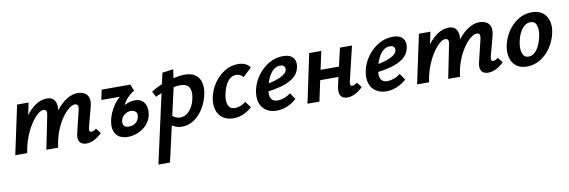

<svg xmlns="http://www.w3.org/2000/svg" viewBox="-55 -913 4833 1630"><g transform="rotate(-10 2362.0 -98.5)"><path d="M636 7Q612 7 594.5 -3Q577 -13 570.5 -35Q564 -57 572 -92L619 -287Q624 -307 620 -322Q616 -337 594 -337Q571 -337 540.5 -312.5Q510 -288 479.5 -243.5Q449 -199 425 -137Q401 -75 392 0H320Q342 -108 377 -188.5Q412 -269 455 -322Q498 -375 544 -401.5Q590 -428 632 -428Q664 -428 690 -415.5Q716 -403 726.5 -372.5Q737 -342 723 -289L679 -124Q675 -106 677.5 -95Q680 -84 694 -84Q702 -84 711.5 -88Q721 -92 736 -103L770 -59Q736 -26 702 -9.5Q668 7 636 7ZM22 0 112 -421H211L123 0ZM60 0Q80 -97 112 -175.5Q144 -254 185 -310.5Q226 -367 273 -397.5Q320 -428 369 -428Q419 -428 438.5 -390.5Q458 -353 443 -289L375 0H290L348 -287Q353 -307 348.5 -322Q344 -337 321 -337Q301 -337 272.5 -312.5Q244 -288 214.5 -243.5Q185 -199 160.5 -137Q136 -75 125 0Z M992 13Q949 13 918.5 -5Q888 -23 876 -59Q864 -95 874 -147Q880 -179 894.5 -212.5Q909 -246 930 -276.5Q951 -307 977 -330.5Q1003 -354 1032 -366L1111 -365Q1070 -341 1042.5 -307.5Q1015 -274 997 -230.5Q979 -187 967 -133Q960 -101 974 -86.5Q988 -72 1017 -72Q1039 -72 1056.5 -80Q1074 -88 1086 -102.5Q1098 -117 1102 -135Q1111 -170 1094 -185Q1077 -200 1054 -200Q1040 -200 1025.5 -195.5Q1011 -191 999 -182Q987 -173 978.5 -160.5Q970 -148 967 -133L908 -139Q921 -173 942.5 -200Q964 -227 990.5 -245.5Q1017 -264 1046 -273.5Q1075 -283 1102 -283Q1142 -283 1166 -262.5Q1190 -242 1197.5 -208.5Q1205 -175 1196 -136Q1186 -90 1154 -56.5Q1122 -23 1079 -5Q1036 13 992 13ZM823 -335 841 -421H1088L1110 -365L1046 -335Z M1205 289 1374 -473 1469 -486 1449 -347 1305 289ZM1460 7Q1426 7 1400 -4.5Q1374 -16 1357 -33.5Q1340 -51 1332 -69L1372 -117Q1392 -94 1414 -83Q1436 -72 1457 -72Q1486 -72 1511.5 -88.5Q1537 -105 1557 -137Q1577 -169 1586 -213Q1600 -274 1580 -308Q1560 -342 1504 -342Q1484 -342 1457 -337.5Q1430 -333 1400 -324.5Q1370 -316 1340 -305Q1310 -294 1285 -281L1260 -330Q1307 -360 1361.5 -381Q1416 -402 1467.5 -413Q1519 -424 1556 -424Q1618 -424 1651 -397.5Q1684 -371 1693.5 -329Q1703 -287 1694 -241Q1681 -171 1647 -114.5Q1613 -58 1565 -25.5Q1517 7 1460 7Z M1903 13Q1849 13 1812 -12.5Q1775 -38 1760.5 -84Q1746 -130 1758 -191Q1771 -256 1808.5 -311Q1846 -366 1900 -400Q1954 -434 2017 -434Q2051 -434 2078 -422.5Q2105 -411 2121 -387L2046 -316Q2033 -333 2017.5 -339.5Q2002 -346 1986 -346Q1953 -346 1929 -324Q1905 -302 1890.5 -268Q1876 -234 1869 -199Q1857 -138 1872.5 -104.5Q1888 -71 1927 -71Q1955 -71 1980.5 -81.5Q2006 -92 2023 -107L2063 -54Q2032 -25 1990 -6Q1948 13 1903 13Z M2276 13Q2221 13 2183.5 -12.5Q2146 -38 2132 -84Q2118 -130 2131 -191Q2145 -256 2185 -311Q2225 -366 2282 -400Q2339 -434 2405 -434Q2449 -434 2473.5 -418.5Q2498 -403 2506 -376.5Q2514 -350 2507 -318Q2495 -264 2450.5 -231.5Q2406 -199 2344 -182.5Q2282 -166 2217 -159L2222 -223Q2272 -231 2312 -244Q2352 -257 2377.5 -274.5Q2403 -292 2408 -312Q2411 -321 2409 -332Q2407 -343 2397.5 -351Q2388 -359 2368 -359Q2334 -359 2308 -335.5Q2282 -312 2265 -275.5Q2248 -239 2239 -199Q2230 -160 2232.5 -131Q2235 -102 2251.5 -86.5Q2268 -71 2299 -71Q2322 -71 2352 -81Q2382 -91 2410 -113L2447 -57Q2423 -36 2395 -20Q2367 -4 2337 4.5Q2307 13 2276 13Z M2885 7Q2861 7 2843.5 -3.5Q2826 -14 2820 -40Q2814 -66 2824 -110L2895 -421H2999L2928 -124Q2924 -106 2926.5 -95Q2929 -84 2943 -84Q2951 -84 2960.5 -88Q2970 -92 2985 -103L3019 -59Q2985 -26 2951 -9.5Q2917 7 2885 7ZM2541 0 2630 -421H2734L2644 0ZM2626 -178 2644 -264H2914L2895 -178Z M3222 13Q3167 13 3129.5 -12.5Q3092 -38 3078 -84Q3064 -130 3077 -191Q3091 -256 3131 -311Q3171 -366 3228 -400Q3285 -434 3351 -434Q3395 -434 3419.5 -418.5Q3444 -403 3452 -376.5Q3460 -350 3453 -318Q3441 -264 3396.5 -231.5Q3352 -199 3290 -182.5Q3228 -166 3163 -159L3168 -223Q3218 -231 3258 -244Q3298 -257 3323.5 -274.5Q3349 -292 3354 -312Q3357 -321 3355 -332Q3353 -343 3343.5 -351Q3334 -359 3314 -359Q3280 -359 3254 -335.5Q3228 -312 3211 -275.5Q3194 -239 3185 -199Q3176 -160 3178.5 -131Q3181 -102 3197.5 -86.5Q3214 -71 3245 -71Q3268 -71 3298 -81Q3328 -91 3356 -113L3393 -57Q3369 -36 3341 -20Q3313 -4 3283 4.5Q3253 13 3222 13Z M4100 7Q4076 7 4058.5 -3Q4041 -13 4034.5 -35Q4028 -57 4036 -92L4083 -287Q4088 -307 4084 -322Q4080 -337 4058 -337Q4035 -337 4004.5 -312.5Q3974 -288 3943.5 -243.5Q3913 -199 3889 -137Q3865 -75 3856 0H3784Q3806 -108 3841 -188.5Q3876 -269 3919 -322Q3962 -375 4008 -401.5Q4054 -428 4096 -428Q4128 -428 4154 -415.5Q4180 -403 4190.5 -372.5Q4201 -342 4187 -289L4143 -124Q4139 -106 4141.5 -95Q4144 -84 4158 -84Q4166 -84 4175.5 -88Q4185 -92 4200 -103L4234 -59Q4200 -26 4166 -9.5Q4132 7 4100 7ZM3486 0 3576 -421H3675L3587 0ZM3524 0Q3544 -97 3576 -175.5Q3608 -254 3649 -310.5Q3690 -367 3737 -397.5Q3784 -428 3833 -428Q3883 -428 3902.5 -390.5Q3922 -353 3907 -289L3839 0H3754L3812 -287Q3817 -307 3812.5 -322Q3808 -337 3785 -337Q3765 -337 3736.5 -312.5Q3708 -288 3678.5 -243.5Q3649 -199 3624.5 -137Q3600 -75 3589 0Z M4433 13Q4375 13 4340 -14.5Q4305 -42 4293 -88.5Q4281 -135 4292 -191Q4305 -256 4341.5 -311.5Q4378 -367 4432 -400.5Q4486 -434 4550 -434Q4605 -434 4641 -408Q4677 -382 4690.5 -336.5Q4704 -291 4691 -231Q4678 -167 4641.5 -111.5Q4605 -56 4551.5 -21.5Q4498 13 4433 13ZM4460 -68Q4492 -68 4515.5 -91Q4539 -114 4555 -150Q4571 -186 4578 -224Q4589 -278 4576.5 -315.5Q4564 -353 4524 -353Q4496 -353 4472 -333.5Q4448 -314 4431 -279.5Q4414 -245 4405 -199Q4395 -141 4408.5 -104.5Q4422 -68 4460 -68Z"/></g></svg>

Font: Ysabeau
Style: Bold Italic
Weight: 700
Italic angle: -12°
Designer: Christian Thalmann (Catharsis Fonts)
Version: Version 2.002